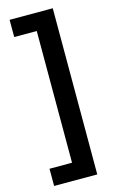

<svg xmlns="http://www.w3.org/2000/svg" viewBox="-133 -769 587 980"><g transform="rotate(-15 161.0 -279.0)"><path d="M25 69H144V-627H25V-718H253V160H25Z"/></g></svg>

Font: Noto Sans SemiCondensed SemiBold
Style: Regular
Weight: 600
Width: 4
Designer: Monotype Design Team
Foundry: Monotype Imaging Inc.
Version: Version 2.013; ttfautohint (v1.8.4.7-5d5b)